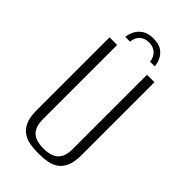

<svg xmlns="http://www.w3.org/2000/svg" viewBox="-229 -795 874 874"><g transform="rotate(45 207.5 -358.5)"><path d="M208 -729Q244 -729 264 -714.5Q284 -700 292.5 -680Q301 -660 302 -643H272Q268 -672 250.5 -687Q233 -702 208 -702Q181 -702 163.5 -687.5Q146 -673 143 -643H112Q114 -662 123.5 -681.5Q133 -701 153.5 -715Q174 -729 208 -729ZM208 12Q178 12 152 7.5Q126 3 106 -11Q86 -25 74.5 -51.5Q63 -78 63 -121V-591H112V-113Q112 -75 125.5 -54.5Q139 -34 160.5 -27Q182 -20 208 -20Q233 -20 255 -27Q277 -34 290.5 -54.5Q304 -75 304 -113V-591H352V-121Q352 -78 340.5 -51.5Q329 -25 309.5 -11Q290 3 263.5 7.5Q237 12 208 12Z"/></g></svg>

Font: Alumni Sans Thin Light
Style: Regular
Weight: 300
Version: Version 1.018